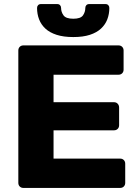

<svg xmlns="http://www.w3.org/2000/svg" viewBox="-20 -923 679 943"><path d="M340 -741Q292 -741 258 -752Q224 -763 203 -782.5Q182 -802 172 -828Q162 -854 162 -884Q162 -892 167 -897.5Q172 -903 181 -903H261Q270 -903 275 -897.5Q280 -892 280 -884Q280 -864 292 -847.5Q304 -831 340 -831Q376 -831 387.5 -847.5Q399 -864 399 -884Q399 -892 404 -897.5Q409 -903 418 -903H498Q507 -903 512 -897.5Q517 -892 517 -884Q517 -854 507 -828Q497 -802 476 -782.5Q455 -763 421.5 -752Q388 -741 340 -741ZM95 0Q84 0 77 -7Q70 -14 70 -25V-675Q70 -686 77 -693Q84 -700 95 -700H562Q573 -700 580 -693Q587 -686 587 -675V-581Q587 -570 580 -563Q573 -556 562 -556H243V-421H540Q551 -421 558 -413.5Q565 -406 565 -395V-308Q565 -297 558 -290Q551 -283 540 -283H243V-144H570Q581 -144 588 -137Q595 -130 595 -119V-25Q595 -14 588 -7Q581 0 570 0Z"/></svg>

Font: Fz Rubik
Style: Bold
Weight: 700
Designer: Hubert and Fischer
Foundry: Hubert and Fischer
Version: Vit hóa bi FontZin.com